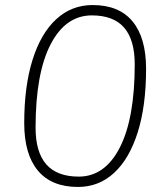

<svg xmlns="http://www.w3.org/2000/svg" viewBox="-20 -733 640 761"><path d="M289 8Q184 8 130 -57Q76 -122 76 -245Q76 -391 109 -496Q142 -601 203 -657Q264 -713 347 -713Q452 -713 505.5 -648Q559 -583 559 -460Q559 -314 526 -209Q493 -104 432.5 -48Q372 8 289 8ZM292 -33Q396 -33 455 -148.5Q514 -264 514 -478Q514 -575 472 -623.5Q430 -672 344 -672Q240 -672 180.5 -557Q121 -442 121 -227Q121 -130 163.5 -81.5Q206 -33 292 -33Z"/></svg>

Font: Nunito Variable Extra Light
Style: Italic
Weight: 200
Italic angle: -9°
Designer: Vernon Adams
Foundry: Vernon Adams
Version: Version 3.602